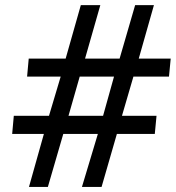

<svg xmlns="http://www.w3.org/2000/svg" viewBox="-20 -734 690 754"><path d="M93.8 0 152.3 -208H27.8L34.2 -279.3H172.4L218.3 -433.1H86.4L92.8 -503.9H237.8L297.4 -713.9H374L314 -503.9H449.7L510.7 -713.9H584.5L524.9 -503.9H650.4L643.6 -433.1H503.9L459 -279.3H594.7L587.9 -208H439L378.9 0H301.8L364.3 -208H228.5L168 0ZM249 -279.3H384.8L427.7 -433.1H293Z"/></svg>

Font: Open Sans Medium
Style: Italic
Weight: 500
Italic angle: -12°
Designer: Monotype Design Team
Foundry: Monotype Imaging Inc.
Version: Version 3.000